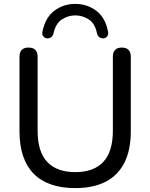

<svg xmlns="http://www.w3.org/2000/svg" viewBox="-20 -956 771 985"><path d="M366 9Q296 9 242.5 -9.5Q189 -28 153 -64.5Q117 -101 98.5 -155.5Q80 -210 80 -282V-665Q80 -689 92 -700.5Q104 -712 126 -712Q149 -712 161 -700.5Q173 -689 173 -665V-285Q173 -178 222 -125.5Q271 -73 366 -73Q461 -73 510 -125.5Q559 -178 559 -285V-665Q559 -689 571 -700.5Q583 -712 605 -712Q627 -712 639 -700.5Q651 -689 651 -665V-282Q651 -187 618.5 -122Q586 -57 522.5 -24Q459 9 366 9ZM221 -759Q210 -760 202 -770Q194 -780 198 -795Q213 -867 259.5 -901.5Q306 -936 366 -936Q426 -936 473 -901.5Q520 -867 534 -795Q538 -780 530 -770Q522 -760 511 -759Q502 -759 495 -762Q488 -765 484 -770.5Q480 -776 478 -783Q468 -835 436 -856Q404 -877 366 -877Q329 -877 297 -856Q265 -835 254 -783Q252 -776 248 -770.5Q244 -765 237.5 -762Q231 -759 221 -759Z"/></svg>

Font: Nunito Medium
Style: Regular
Weight: 500
Designer: Vernon Adams
Foundry: Vernon Adams
Version: Version 3.601